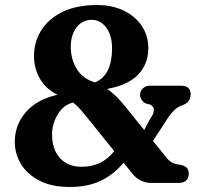

<svg xmlns="http://www.w3.org/2000/svg" viewBox="-20 -732 798 765"><path d="M507.5 -40 472.5 -83.5Q433 -36.5 381.5 -11.8Q330 13 257.5 13Q187 13 138.2 -11.8Q89.5 -36.5 64.2 -77.5Q39 -118.5 39 -167Q39 -234.5 83 -285.2Q127 -336 209 -354.5Q164 -376.5 139.8 -417.2Q115.5 -458 115.5 -509Q115.5 -565.5 144.8 -611.8Q174 -658 230 -685Q286 -712 366 -712Q426.5 -712 472.8 -689.8Q519 -667.5 545 -628.5Q571 -589.5 571 -540Q571 -478.5 531.5 -436Q492 -393.5 407 -377.5Q426.5 -364.5 444.8 -346.2Q463 -328 484 -301.5L554.5 -214L578.5 -259Q594 -281 593 -294.5Q592 -308 579 -315L559 -320.5Q548 -327 543 -336.2Q538 -345.5 538 -354.5Q538 -369 549.2 -379.8Q560.5 -390.5 576.5 -390.5H700.5Q739.5 -390.5 739.5 -356.5Q739.5 -344 733.8 -332.8Q728 -321.5 711.5 -314.5Q691 -308 677.8 -296.2Q664.5 -284.5 649.5 -263L589.5 -170.5L639.5 -108.5Q652 -92 664.5 -85Q677 -78 695 -76Q712.5 -73.5 722.2 -65.2Q732 -57 732 -40Q732 -3 689 -3H585Q537 -3 507.5 -40ZM346 -653Q307.5 -653 284.8 -622.5Q262 -592 262 -546.5Q262 -498 283.8 -460.5Q305.5 -423 347.5 -407.5Q353 -405.5 358 -403.5Q393.5 -418 410 -453Q426.5 -488 426.5 -537.5Q426.5 -591.5 403.2 -622.2Q380 -653 346 -653ZM187.5 -196.5Q187.5 -136 219.2 -101.8Q251 -67.5 305.5 -67.5Q387 -67.5 435 -130L335 -254Q316.5 -277 302 -294Q287.5 -311 271.5 -323.5Q232.5 -314 210 -276.2Q187.5 -238.5 187.5 -196.5Z"/></svg>

Font: Fraunces 9pt SuperSoft SemiBold
Style: Regular
Weight: 600
Version: Version 1.000;[0bf87f6ff]